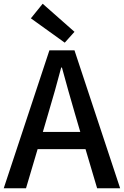

<svg xmlns="http://www.w3.org/2000/svg" viewBox="-20 -1006 662 1026"><path d="M326 -778 378 -836 208 -986 145 -908ZM0 0H119L181 -209H437L499 0H622L378 -737H244ZM209 -301 238 -400C262 -480 285 -561 307 -645H311C334 -562 356 -480 380 -400L409 -301Z"/></svg>

Font: Noto Sans JP Medium
Style: Regular
Weight: 500
Designer: Ryoko NISHIZUKA 西塚涼子 (kana, bopomofo & ideographs); Paul D. Hunt (Latin, Greek & Cyrillic); Sandoll Communications 산돌커뮤니
Foundry: Adobe
Version: Version 2.004;hotconv 1.0.118;makeotfexe 2.5.65603